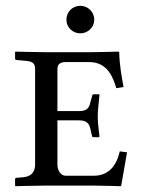

<svg xmlns="http://www.w3.org/2000/svg" viewBox="-20 -640 494 662"><path d="M209 -572C209 -546 230 -525 257 -525C283 -525 305 -546 305 -572C305 -599 283 -620 257 -620C230 -620 209 -599 209 -572ZM307 0C337 0 396 2 396 2L398 0L418 -115L393 -118C381 -66 353 -34 302 -34H207C189 -34 178 -53 178 -72V-225H253C279 -225 288 -214 292 -194L297 -172C297 -169 299 -167 304 -167H321L323 -169C321 -192 317 -213 317 -238C317 -262 321 -290 323 -312C323 -314 323 -315 321 -315H304C300 -315 298 -313 298 -310L292 -289C288 -269 281 -257 253 -257H178V-402C178 -419 188 -426 207 -426H287C351 -426 370 -373 381 -336L406 -340C399 -378 392 -417 391 -460L389 -462C389 -462 318 -460 288 -460H141C111 -460 33 -462 33 -462L32 -460V-437C32 -436 32 -434 38 -433L61 -431C89 -429 101 -425 101 -402V-72C101 -52 92 -32 61 -29L38 -27C33 -27 32 -24 32 -22V0L33 2C33 2 102 0 132 0Z"/></svg>

Font: Linux Libertine O C
Style: Regular
Weight: 400
Designer: Philipp H. Poll
Foundry: Philipp H. Poll
Version: Version 4.0.3